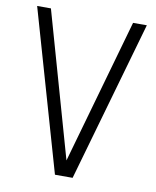

<svg xmlns="http://www.w3.org/2000/svg" viewBox="-80 -762 671 824"><g transform="rotate(10 255.5 -350.0)"><path d="M15 -700 216 0H293L493 -700H433L254 -69L75 -700Z"/></g></svg>

Font: Advent Pro
Style: Regular
Weight: 400
Designer: VivaRado, Andreas Kalpakidis
Foundry: VivaRado, Andreas Kalpakidis
Version: Version 3.000